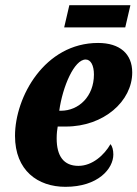

<svg xmlns="http://www.w3.org/2000/svg" viewBox="-20 -712 531 742"><path d="M228 -606H464L484 -692H248ZM233 10C359 10 418 -60 418 -115C418 -132 414 -147 407 -155C383 -113 337 -71 283 -71C226 -71 199 -109 199 -177C199 -197 201 -211 203 -223H235C381 -223 491 -321 491 -432C491 -504 443 -546 359 -546C153 -546 38 -338 38 -187C38 -53 126 10 233 10ZM215 -284H209C222 -378 267 -482 311 -482C331 -482 343 -459 343 -424C343 -340 285 -284 215 -284Z"/></svg>

Font: Noto Serif ExtraCondensed Black
Style: Italic
Weight: 900
Width: 2
Italic angle: -12°
Designer: Monotype Design Team
Foundry: Monotype Imaging Inc.
Version: Version 2.014